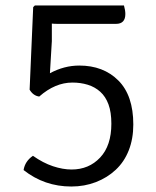

<svg xmlns="http://www.w3.org/2000/svg" viewBox="-20 -668 570 700"><path d="M432 -648Q437 -630 437 -617Q437 -581 403 -581H224Q205 -581 191 -581Q177 -581 169 -582V-518L162 -401Q214 -429 269 -429Q357 -429 411.5 -374.5Q466 -320 466 -214Q466 -162 449.5 -120Q433 -78 402 -49Q371 -20 329.5 -4Q288 12 240 12Q142 12 66 -48Q71 -80 100 -100Q137 -74 173 -62Q209 -50 241 -50Q304 -50 345 -93.5Q386 -137 386 -217Q386 -259 375.5 -287.5Q365 -316 345.5 -333.5Q326 -351 300 -359Q274 -367 244 -367Q181 -367 123 -316Q101 -319 88 -341L101 -642L107 -648Z"/></svg>

Font: Signika
Style: Light
Weight: 300
Designer: Anna Giedrys
Foundry: Anna Giedrys
Version: Version 1.001